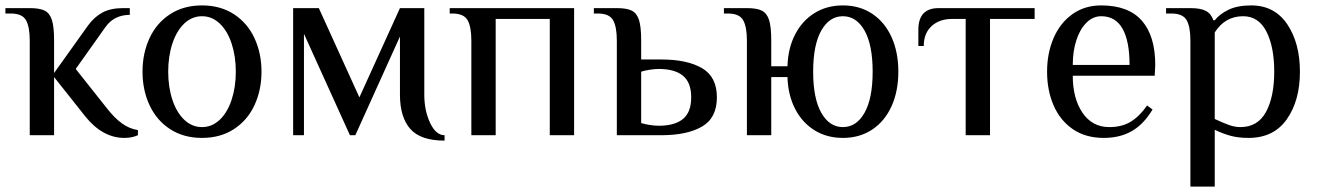

<svg xmlns="http://www.w3.org/2000/svg" viewBox="-21 -500 4873 710"><path d="M294 -70 179 -215V0H89V-350Q89 -401 75 -425.5Q61 -450 19 -450H-1V-470H89Q126 -470 144.5 -460.5Q163 -451 171 -426Q179 -401 179 -350V-230L304 -405Q327 -437 357.5 -453.5Q388 -470 434 -470H459V-445Q401 -445 369 -400L259 -245L374 -100Q402 -64 429.5 -44Q457 -24 489 -19V0Q467 10 439 10Q358 10 294 -70Z M506 -235Q506 -303 532 -359Q558 -415 608 -447.5Q658 -480 726 -480Q794 -480 844 -447.5Q894 -415 920 -359Q946 -303 946 -235Q946 -167 920 -111Q894 -55 844 -22.5Q794 10 726 10Q658 10 608 -22.5Q558 -55 532 -111Q506 -167 506 -235ZM851 -235Q851 -292 835.5 -339Q820 -386 791.5 -413Q763 -440 726 -440Q689 -440 660.5 -413Q632 -386 616.5 -339Q601 -292 601 -235Q601 -178 616.5 -131Q632 -84 660.5 -57Q689 -30 726 -30Q763 -30 791.5 -57Q820 -84 835.5 -131Q851 -178 851 -235Z M1458 -150V-365L1293 0H1273L1103 -375V0H1063V-470H1158L1308 -140L1458 -470H1548V-150Q1548 -91 1569.5 -45.5Q1591 0 1623 0V20Q1534 20 1496 -23.5Q1458 -67 1458 -150Z M1722 -350Q1722 -401 1708 -425.5Q1694 -450 1652 -450H1642V-470H2102V0H2012V-430H1812V0H1722Z M2260 -350Q2260 -401 2246 -425.5Q2232 -450 2190 -450H2175V-470H2260Q2297 -470 2315.5 -460.5Q2334 -451 2342 -426Q2350 -401 2350 -350V-280H2425Q2520 -280 2575 -248Q2630 -216 2630 -140Q2630 -64 2575 -32Q2520 0 2425 0H2260ZM2535 -140Q2535 -195 2504.5 -220Q2474 -245 2415 -245Q2400 -245 2381 -242Q2362 -239 2350 -235V-45Q2362 -41 2381 -38Q2400 -35 2415 -35Q2474 -35 2504.5 -60Q2535 -85 2535 -140Z M2891 -215H2831V0H2741V-350Q2741 -401 2727 -425.5Q2713 -450 2671 -450H2656V-470H2741Q2778 -470 2796.5 -460.5Q2815 -451 2823 -426Q2831 -401 2831 -350V-255H2891Q2893 -322 2919.5 -373Q2946 -424 2991.5 -452Q3037 -480 3096 -480Q3158 -480 3204.5 -449Q3251 -418 3276 -362.5Q3301 -307 3301 -235Q3301 -163 3276 -107.5Q3251 -52 3204.5 -21Q3158 10 3096 10Q3037 10 2991.5 -18Q2946 -46 2919.5 -97Q2893 -148 2891 -215ZM3206 -235Q3206 -334 3176 -387Q3146 -440 3096 -440Q3046 -440 3016 -387Q2986 -334 2986 -235Q2986 -136 3016 -83Q3046 -30 3096 -30Q3146 -30 3176 -83Q3206 -136 3206 -235Z M3550 -430H3500Q3453 -430 3424 -403.5Q3395 -377 3395 -330H3375V-390Q3375 -470 3450 -470H3805V-430H3640V0H3550Z M3851 -235Q3851 -303 3875 -359Q3899 -415 3944.5 -447.5Q3990 -480 4051 -480Q4152 -480 4201.5 -423.5Q4251 -367 4251 -260L4249 -220H3946Q3946 -136 3982 -83Q4018 -30 4081 -30Q4128 -30 4160.5 -50Q4193 -70 4221 -110L4241 -95Q4208 -40 4164 -15Q4120 10 4061 10Q3993 10 3946 -22.5Q3899 -55 3875 -110.5Q3851 -166 3851 -235ZM4156 -260Q4156 -348 4130 -394Q4104 -440 4051 -440Q4021 -440 3997 -416.5Q3973 -393 3959.5 -352Q3946 -311 3946 -260Z M4381 -350Q4381 -401 4367 -425.5Q4353 -450 4311 -450H4291V-470H4381Q4419 -470 4438.5 -459.5Q4458 -449 4466 -425H4471Q4489 -448 4522 -464Q4555 -480 4606 -480Q4692 -480 4739 -410.5Q4786 -341 4786 -235Q4786 -128 4737.5 -59Q4689 10 4596 10Q4558 10 4529 2Q4500 -6 4471 -20V190H4381ZM4691 -235Q4691 -327 4662 -383.5Q4633 -440 4576 -440Q4509 -440 4471 -380V-60Q4501 -46 4523 -38Q4545 -30 4566 -30Q4630 -30 4660.5 -86Q4691 -142 4691 -235Z"/></svg>

Font: Philosopher
Style: Regular
Weight: 400
Designer: Jovanny Lemonad
Foundry: Jovanny Lemonad
Version: Version 2.000